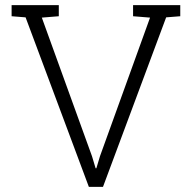

<svg xmlns="http://www.w3.org/2000/svg" viewBox="-20 -731 750 751"><path d="M210 -667.5 143.6 -662.1 339.8 -120.1 354 -72.8H356.9L371.1 -120.1L566.9 -662.1L500.5 -667.5V-710.9H685.1V-667.5L629.9 -663.1L382.8 0H327.6L80.1 -663.1L25.4 -667.5V-710.9H210Z"/></svg>

Font: TypoPRO Roboto Slab
Style: Light
Weight: 300
Designer: Google
Version: Version 1.100263; 2013; ttfautohint (v0.94.20-1c74) -l 8 -r 